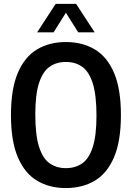

<svg xmlns="http://www.w3.org/2000/svg" viewBox="-20 -968 686 998"><path d="M322.5 9.5Q237 9.5 173 -28.5Q109 -66.5 73 -150Q37 -233.5 37 -370Q37 -506.5 73 -590Q109 -673.5 173 -711.5Q237 -749.5 322.5 -749.5Q408 -749.5 472.2 -711.5Q536.5 -673.5 572.5 -590Q608.5 -506.5 608.5 -370Q608.5 -233.5 572.5 -150Q536.5 -66.5 472.2 -28.5Q408 9.5 322.5 9.5ZM322.5 -94Q372 -94 407.5 -119Q443 -144 462.2 -203.8Q481.5 -263.5 481.5 -367Q481.5 -473.5 462.2 -534.5Q443 -595.5 407.5 -620.8Q372 -646 322.5 -646Q273.5 -646 237.8 -621Q202 -596 182.8 -536.2Q163.5 -476.5 163.5 -373Q163.5 -266.5 182.8 -205.5Q202 -144.5 237.8 -119.2Q273.5 -94 322.5 -94ZM173 -800 269.5 -948H375.5L472 -800H386.5L314.5 -914.5H330.5L258.5 -800Z"/></svg>

Font: Encode Sans SC Condensed SemiBold
Style: Regular
Weight: 600
Width: 3
Designer: Multiple Designers
Foundry: Impallari Type
Version: Version 3.002